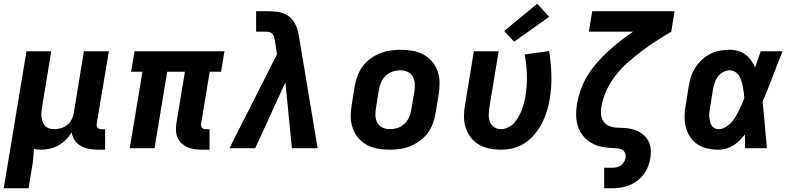

<svg xmlns="http://www.w3.org/2000/svg" viewBox="-33 -795 4253 1030"><path d="M-13 215 109 -520H242L192 -216Q190 -203 189 -189.5Q188 -176 190 -163Q192 -150 197 -138Q202 -126 211 -117.5Q220 -109 233 -105.5Q246 -102 259 -102Q277 -102 295 -107.5Q313 -113 328 -125Q343 -137 351.5 -154Q360 -171 363 -189L417 -520H551L486 -132Q485 -126 486 -120Q487 -114 490.5 -110Q494 -106 499.5 -104Q505 -102 511 -102H531V8H493Q468 8 444.5 3.5Q421 -1 401 -12Q381 -23 368 -42.5Q355 -62 351 -85Q339 -64 320.5 -45.5Q302 -27 280.5 -15Q259 -3 235 2.5Q211 8 188 8Q178 8 168 7Q158 6 149 4Q148 30 145.5 56Q143 82 138 107L120 215Z M1053 8Q1032 8 1012.5 5.5Q993 3 975 -4.5Q957 -12 943 -24.5Q929 -37 920.5 -54.5Q912 -72 911 -92Q910 -112 913 -132L959 -410H864L796 0H663L731 -410H670L689 -520H1171L1153 -410H1092L1046 -132Q1045 -126 1046 -120Q1047 -114 1050.5 -110Q1054 -106 1059.5 -104Q1065 -102 1071 -102H1091V8Z M1198 0 1453 -504 1442 -575Q1440 -585 1438 -594.5Q1436 -604 1430 -611.5Q1424 -619 1414.5 -622Q1405 -625 1395 -625H1341V-735H1395Q1420 -735 1446 -732.5Q1472 -730 1494 -720.5Q1516 -711 1532 -693Q1548 -675 1557 -652Q1563 -638 1566 -623Q1569 -608 1572 -593L1671 0H1533L1498 -353L1336 0Z M2057 8Q2025 8 1993.5 2.5Q1962 -3 1935 -17.5Q1908 -32 1888.5 -55.5Q1869 -79 1859 -108Q1849 -137 1848.5 -169Q1848 -201 1854 -234L1870 -334Q1875 -361 1885 -388Q1895 -415 1912.5 -439Q1930 -463 1954.5 -480.5Q1979 -498 2006 -509Q2033 -520 2061 -524Q2089 -528 2116 -528Q2149 -528 2180.5 -522.5Q2212 -517 2238.5 -502.5Q2265 -488 2285 -464.5Q2305 -441 2315 -412Q2325 -383 2325 -351Q2325 -319 2320 -286L2303 -186Q2299 -159 2289 -132Q2279 -105 2261 -81Q2243 -57 2219 -39.5Q2195 -22 2168 -11Q2141 0 2113 4Q2085 8 2057 8ZM2059 -102Q2079 -102 2099.5 -108.5Q2120 -115 2136 -130Q2152 -145 2161 -164.5Q2170 -184 2173 -204L2190 -304Q2193 -325 2192 -346Q2191 -367 2181.5 -384Q2172 -401 2154 -409.5Q2136 -418 2115 -418Q2095 -418 2074.5 -411.5Q2054 -405 2037.5 -390Q2021 -375 2012.5 -355.5Q2004 -336 2000 -316L1984 -216Q1980 -195 1981 -174Q1982 -153 1991.5 -136Q2001 -119 2019.5 -110.5Q2038 -102 2059 -102Z M2653 8Q2621 8 2590.5 1.5Q2560 -5 2535 -20Q2510 -35 2492 -58.5Q2474 -82 2465 -111Q2456 -140 2456 -171Q2456 -202 2462 -234L2509 -520H2642L2592 -216Q2589 -196 2589 -176.5Q2589 -157 2596 -140Q2603 -123 2618.5 -112.5Q2634 -102 2654 -102Q2673 -102 2692 -111Q2711 -120 2725 -135.5Q2739 -151 2749 -169Q2759 -187 2766 -205.5Q2773 -224 2778 -243Q2783 -262 2786 -281Q2795 -338 2793.5 -393.5Q2792 -449 2782 -503L2913 -521Q2923 -459 2925 -394.5Q2927 -330 2916 -265Q2911 -232 2901 -199Q2891 -166 2875 -135Q2859 -104 2836 -76Q2813 -48 2783 -28Q2753 -8 2719.5 0Q2686 8 2653 8ZM2725 -571 2672 -629 2849 -775 2913 -705Z M3208 215V105H3250Q3262 105 3274 102.5Q3286 100 3296.5 93Q3307 86 3314 75Q3321 64 3323 52Q3325 41 3321.5 29.5Q3318 18 3309.5 11.5Q3301 5 3289.5 2.5Q3278 0 3266 0Q3234 -1 3203 -6Q3172 -11 3145.5 -25Q3119 -39 3099 -61.5Q3079 -84 3069 -112Q3059 -140 3058 -172Q3057 -204 3062 -236Q3062 -237 3062 -238Q3062 -239 3063 -240Q3070 -279 3084 -317.5Q3098 -356 3120 -391.5Q3142 -427 3170 -459Q3198 -491 3229.5 -520Q3261 -549 3294.5 -575Q3328 -601 3363 -625H3126L3144 -735H3586L3568 -625Q3527 -601 3487 -575Q3447 -549 3408.5 -520Q3370 -491 3334 -459Q3298 -427 3268.5 -389Q3239 -351 3219.5 -308Q3200 -265 3193 -221Q3189 -202 3191 -182.5Q3193 -163 3202 -147.5Q3211 -132 3227.5 -123Q3244 -114 3263 -111.5Q3282 -109 3301.5 -109Q3321 -109 3340 -106Q3359 -103 3376.5 -96.5Q3394 -90 3409 -79.5Q3424 -69 3435 -55Q3446 -41 3452 -23.5Q3458 -6 3458.5 13.5Q3459 33 3456 52Q3452 75 3443.5 98Q3435 121 3420 140.5Q3405 160 3385 175Q3365 190 3342.5 199Q3320 208 3296.5 211.5Q3273 215 3250 215Z M3822 8Q3791 8 3761.5 1.5Q3732 -5 3708.5 -21Q3685 -37 3669 -61Q3653 -85 3646 -113.5Q3639 -142 3639.5 -172.5Q3640 -203 3646 -234L3662 -334Q3666 -360 3674.5 -385Q3683 -410 3698 -433.5Q3713 -457 3733.5 -475.5Q3754 -494 3778.5 -506.5Q3803 -519 3829.5 -523.5Q3856 -528 3881 -528Q3905 -528 3927 -521.5Q3949 -515 3966.5 -502Q3984 -489 3996.5 -471Q4009 -453 4018 -433Q4025 -454 4032.5 -476Q4040 -498 4048 -520H4165Q4138 -453 4112.5 -385Q4087 -317 4058 -250Q4065 -188 4070 -125Q4075 -62 4081 0H3964Q3964 -18 3963.5 -36.5Q3963 -55 3963 -74Q3950 -57 3934.5 -41.5Q3919 -26 3900.5 -14.5Q3882 -3 3862 2.5Q3842 8 3822 8ZM3822 -102Q3839 -102 3856.5 -111.5Q3874 -121 3887.5 -135Q3901 -149 3911 -165.5Q3921 -182 3929.5 -199Q3938 -216 3945.5 -233Q3953 -250 3960 -268Q3959 -283 3957 -299Q3955 -315 3952 -330.5Q3949 -346 3944.5 -360.5Q3940 -375 3932 -388Q3924 -401 3910.5 -409.5Q3897 -418 3881 -418Q3864 -418 3846.5 -408.5Q3829 -399 3818 -384Q3807 -369 3801 -351.5Q3795 -334 3792 -316L3776 -216Q3774 -204 3772.5 -192Q3771 -180 3772 -168Q3773 -156 3775.5 -144.5Q3778 -133 3783.5 -123.5Q3789 -114 3799 -108Q3809 -102 3822 -102Z"/></svg>

Font: Iosevka SS04 XBd Ex
Style: Italic
Weight: 800
Width: 7
Italic angle: -9°
Monospace: yes
Designer: Belleve Invis
Foundry: Belleve Invis
Version: Version 19.0.0; ttfautohint (v1.8.4)